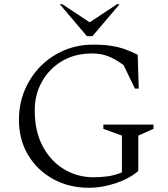

<svg xmlns="http://www.w3.org/2000/svg" viewBox="-20 -882 799 912"><path d="M403 10Q307 10 231.5 -32Q156 -74 113 -146.5Q70 -219 70 -312Q70 -389 97.5 -454Q125 -519 173 -567.5Q221 -616 285 -643Q349 -670 421 -670Q474 -670 510.5 -664Q547 -658 576.5 -647Q606 -636 634 -622L639 -461H621L567 -573Q525 -603 492 -615.5Q459 -628 417 -628Q336 -628 275 -592Q214 -556 179.5 -494.5Q145 -433 145 -358Q145 -258 183 -187Q221 -116 284.5 -78Q348 -40 424 -40Q459 -40 491.5 -44.5Q524 -49 559 -63V-238L471 -270V-290H709V-270L637 -238V-70Q594 -33 529 -11.5Q464 10 403 10ZM393 -710 264 -862H276L406 -776L536 -862H548L419 -710Z"/></svg>

Font: Spectral Light
Style: Regular
Weight: 300
Designer: Jean-Baptiste Levee
Foundry: Production Type
Version: Version 2.001